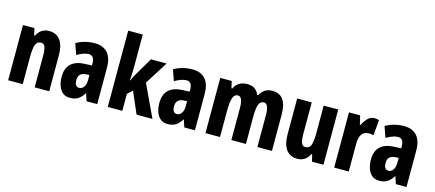

<svg xmlns="http://www.w3.org/2000/svg" viewBox="-55 -1298 4182 1847"><g transform="rotate(15 2036.0 -375.0)"><path d="M314 -560Q385 -560 423.5 -508.5Q462 -457 462 -361V0H317V-316Q317 -373 306.5 -402Q296 -431 265 -431Q226 -431 212 -392.5Q198 -354 198 -258V0H53V-550H167L183 -481H191Q229 -560 314 -560Z M769 -560Q850 -560 895 -510.5Q940 -461 940 -363V0H834L810 -73H808Q782 -31 750.5 -10.5Q719 10 670 10Q623 10 595 -15Q567 -40 554 -80.5Q541 -121 541 -165Q541 -252 588.5 -296Q636 -340 725 -343L795 -346V-365Q795 -444 738 -444Q691 -444 622 -404L584 -512Q622 -535 669 -547.5Q716 -560 769 -560ZM761 -249Q686 -245 686 -171Q686 -106 731 -106Q759 -106 777 -132Q795 -158 795 -201V-251Z M1190 -442Q1190 -406 1188.5 -371Q1187 -336 1184 -302H1187Q1197 -324 1207.5 -344Q1218 -364 1227 -379L1328 -550H1484L1339 -321L1490 0H1332L1239 -214L1190 -169V0H1045V-760H1190Z M1742 -560Q1823 -560 1868 -510.5Q1913 -461 1913 -363V0H1807L1783 -73H1781Q1755 -31 1723.5 -10.5Q1692 10 1643 10Q1596 10 1568 -15Q1540 -40 1527 -80.5Q1514 -121 1514 -165Q1514 -252 1561.5 -296Q1609 -340 1698 -343L1768 -346V-365Q1768 -444 1711 -444Q1664 -444 1595 -404L1557 -512Q1595 -535 1642 -547.5Q1689 -560 1742 -560ZM1734 -249Q1659 -245 1659 -171Q1659 -106 1704 -106Q1732 -106 1750 -132Q1768 -158 1768 -201V-251Z M2536 -560Q2680 -560 2680 -360V0H2535V-315Q2535 -431 2486 -431Q2449 -431 2435 -392Q2421 -353 2421 -271V0H2276V-316Q2276 -431 2228 -431Q2190 -431 2176.5 -388Q2163 -345 2163 -255V0H2018V-550H2132L2148 -481H2156Q2172 -519 2206 -539.5Q2240 -560 2286 -560Q2335 -560 2363 -538.5Q2391 -517 2403 -484H2413Q2432 -520 2462 -540Q2492 -560 2536 -560Z M3193 -550V0H3079L3062 -69H3055Q3017 10 2933 10Q2860 10 2822 -43Q2784 -96 2784 -192V-550H2929V-237Q2929 -178 2940 -148.5Q2951 -119 2977 -119Q3023 -119 3035.5 -160Q3048 -201 3048 -274V-550Z M3553 -560Q3563 -560 3573.5 -558.5Q3584 -557 3598 -553L3585 -398Q3566 -405 3537 -405Q3490 -405 3467.5 -371.5Q3445 -338 3445 -278V0H3300V-550H3411L3432 -461H3439Q3454 -497 3483.5 -528.5Q3513 -560 3553 -560Z M3849 -560Q3930 -560 3975 -510.5Q4020 -461 4020 -363V0H3914L3890 -73H3888Q3862 -31 3830.5 -10.5Q3799 10 3750 10Q3703 10 3675 -15Q3647 -40 3634 -80.5Q3621 -121 3621 -165Q3621 -252 3668.5 -296Q3716 -340 3805 -343L3875 -346V-365Q3875 -444 3818 -444Q3771 -444 3702 -404L3664 -512Q3702 -535 3749 -547.5Q3796 -560 3849 -560ZM3841 -249Q3766 -245 3766 -171Q3766 -106 3811 -106Q3839 -106 3857 -132Q3875 -158 3875 -201V-251Z"/></g></svg>

Font: Noto Sans Hebrew ExtraCondensed ExtraBold
Style: Regular
Weight: 800
Width: 2
Designer: Monotype Design Team
Foundry: Monotype Imaging Inc.
Version: Version 2.004; ttfautohint (v1.8.4.7-5d5b)